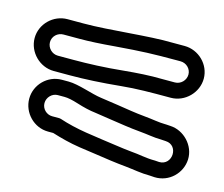

<svg xmlns="http://www.w3.org/2000/svg" viewBox="-71 -609 705 605"><g transform="rotate(15 282.0 -306.0)"><path d="M116 -265H138C149 -265 164 -262 183 -256C205 -249 226 -244 244 -242L297 -234C331 -229 361 -224 395 -221C420 -219 443 -214 466 -214L482 -213C527 -211 523 -143 479 -144L465 -145H463C435 -145 413 -151 385 -153C353 -156 319 -162 287 -166L233 -174C202 -179 172 -186 145 -195C142 -196 139 -196 137 -196H116C98 -196 82 -211 82 -230C82 -249 98 -265 116 -265ZM116 -146H133C162 -137 192 -129 225 -124L281 -116C314 -111 348 -106 381 -103C410 -100 433 -95 462 -95L477 -94C525 -92 563 -130 565 -175C567 -221 528 -261 484 -263L469 -264H467C446 -264 423 -269 399 -271C366 -274 338 -279 305 -284L250 -292C219 -296 171 -315 138 -315H116C70 -315 32 -277 32 -231C32 -185 70 -146 116 -146ZM84 -454H136C167 -454 205 -456 251 -460C340 -467 369 -468 452 -468H462C481 -468 497 -453 497 -434C497 -415 481 -399 462 -399H452H423C379 -400 339 -397 296 -393C237 -387 183 -385 136 -385H84C65 -385 49 -401 49 -420C49 -439 65 -454 84 -454ZM84 -335H136C185 -335 240 -338 301 -344C350 -349 400 -349 452 -349H462C508 -349 547 -388 547 -434C547 -480 508 -518 462 -518H452H423C344 -520 222 -504 136 -504H84C38 -504 -1 -466 -1 -420C-1 -374 38 -335 84 -335Z"/></g></svg>

Font: AppleStorm
Style: XbdOut
Weight: 800
Foundry: Cannot Into Space Fonts
Version: Version 1.01